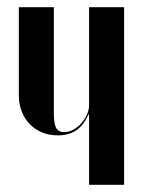

<svg xmlns="http://www.w3.org/2000/svg" viewBox="-20 -515 400 535"><path d="M226.2 -195.8H228.2V-165.8V0H325.8V-495H228.2V-221.8Q228.2 -208.8 222.2 -195.5Q216.2 -182.2 206.4 -171.2Q196.5 -160.2 184.1 -153.5Q171.8 -146.8 158.2 -146.8Q143.2 -146.8 136.6 -158.4Q130 -170 130 -201V-495H32.5V-250.2Q32.5 -224.5 40.8 -203.8Q49 -183 63.4 -168.5Q77.8 -154 97.6 -145.9Q117.5 -137.8 141.2 -137.8Q172 -137.8 192.8 -152.1Q213.5 -166.5 226.2 -195.8Z"/></svg>

Font: Moniqa Black
Style: Regular
Weight: 900
Designer: Rajesh Rajput
Foundry: Rajesh Rajput
Version: Version 1.000